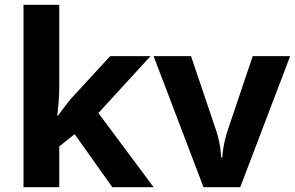

<svg xmlns="http://www.w3.org/2000/svg" viewBox="-20 -780 1229 800"><path d="M227 -420Q227 -389 224.5 -358.5Q222 -328 219 -297H221Q231 -311 241.5 -325Q252 -339 263 -353Q274 -367 286 -380L439 -546H607L390 -309L620 0H448L291 -221L227 -170V0H78V-760H227Z M828 0 620 -546H776L881 -235Q887 -217 891.5 -197Q896 -177 898.5 -158Q901 -139 902 -123H906Q907 -140 910 -159Q913 -178 917.5 -197.5Q922 -217 928 -235L1033 -546H1189L981 0Z"/></svg>

Font: Noto Sans Sundanese
Style: Bold
Weight: 700
Version: Version 2.003